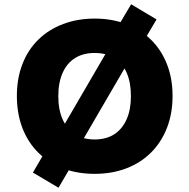

<svg xmlns="http://www.w3.org/2000/svg" viewBox="-20 -803 886 899"><path d="M423 11Q342 11 275 -14.5Q208 -40 159.5 -88Q111 -136 85 -203.5Q59 -271 59 -354Q59 -436 85 -503Q111 -570 159.5 -617.5Q208 -665 275.5 -690.5Q343 -716 423 -716Q504 -716 571 -690.5Q638 -665 686.5 -617.5Q735 -570 761.5 -503Q788 -436 788 -354Q788 -271 761.5 -203.5Q735 -136 686.5 -88Q638 -40 571 -14.5Q504 11 423 11ZM423 -150Q477 -150 514.5 -174Q552 -198 572.5 -243.5Q593 -289 593 -353Q593 -417 573 -462.5Q553 -508 515 -531.5Q477 -555 423 -555Q370 -555 332 -531.5Q294 -508 273.5 -462.5Q253 -417 253 -353Q253 -289 273.5 -243.5Q294 -198 332 -174Q370 -150 423 -150ZM254 76 134 5 210 -125 271 -202 490 -578 517 -653 594 -783 713 -712 636 -582 576 -505 357 -129 330 -54Z"/></svg>

Font: Nunito Sans 8pt Black
Style: Regular
Weight: 900
Version: Version 3.101;gftools[0.9.27]